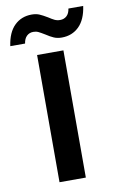

<svg xmlns="http://www.w3.org/2000/svg" viewBox="-115 -772 503 819"><g transform="rotate(-10 137.0 -362.5)"><path d="M189 -551V0H75V-551ZM-31 -608Q-23 -666 7 -695.5Q37 -725 82 -725Q101 -725 115 -719Q129 -713 149 -701Q164 -691 174.5 -686Q185 -681 198 -681Q215 -681 226.5 -691.5Q238 -702 241 -723H305Q297 -665 267 -635.5Q237 -606 192 -606Q173 -606 158 -612.5Q143 -619 125 -631Q107 -642 97.5 -646.5Q88 -651 76 -651Q59 -651 47.5 -640Q36 -629 33 -608Z"/></g></svg>

Font: MSTAGE Medium
Style: Regular
Weight: 500
Designer: Ninad Kale (Devanagari), Jonny Pinhorn (Latin)
Foundry: Indian Type Foundry
Version: 4.004